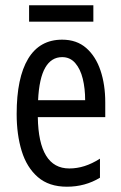

<svg xmlns="http://www.w3.org/2000/svg" viewBox="-20 -696 458 726"><path d="M215 -546Q270 -546 306 -514.5Q342 -483 360 -429.5Q378 -376 378 -309V-253H123Q126 -59 242 -59Q271 -59 299.5 -68Q328 -77 358 -96V-24Q302 10 233 10Q165 10 123 -26.5Q81 -63 62 -125Q43 -187 43 -265Q43 -402 86.5 -474Q130 -546 215 -546ZM215 -480Q174 -480 151 -440Q128 -400 124 -317H302Q302 -361 293 -398Q284 -435 264.5 -457.5Q245 -480 215 -480ZM333 -676V-614H90V-676Z"/></svg>

Font: Noto Sans Thai ExtCond
Style: Regular
Weight: 400
Width: 2
Designer: Monotype Design Team
Foundry: Monotype Imaging Inc.
Version: Version 2.002; ttfautohint (v1.8.4.7-5d5b)